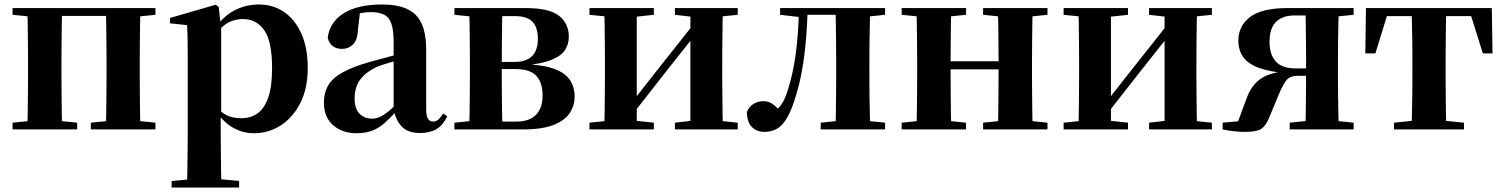

<svg xmlns="http://www.w3.org/2000/svg" viewBox="-20 -577 6702 856"><path d="M101 0Q103 -26 103.5 -68Q104 -110 104.5 -156Q105 -202 105 -236V-305Q105 -339 104.5 -385Q104 -431 103.5 -473.5Q103 -516 101 -541H257Q256 -516 255.5 -473.5Q255 -431 254.5 -385Q254 -339 254 -305V-236Q254 -202 254.5 -156Q255 -110 255.5 -68Q256 -26 257 0ZM452 0Q453 -26 453.5 -68Q454 -110 454.5 -156Q455 -202 455 -236V-305Q455 -339 454.5 -385Q454 -431 453.5 -473.5Q453 -516 452 -541H606Q605 -516 604.5 -473.5Q604 -431 603.5 -385Q603 -339 603 -305V-236Q603 -202 603.5 -156Q604 -110 604.5 -68Q605 -26 606 0ZM36 0V-30L145 -41H215L324 -30V0ZM385 0V-30L495 -41H565L673 -30V0ZM36 -511V-541H179V-500H145ZM530 -500V-541H673V-511L565 -500ZM179 -506V-541H530V-506Z M745 259V230L853 220H944L1046 230V259ZM814 259Q815 215 815.5 171.5Q816 128 816.5 86.5Q817 45 817 10V-314Q817 -364 816.5 -396.5Q816 -429 814 -465L738 -473V-497L942 -556L955 -546L964 -467L966 -462V-75L964 -61V10Q964 44 964.5 85.5Q965 127 965.5 171Q966 215 967 259ZM1112 17Q1063 17 1020 -7Q977 -31 941 -84H929L949 -96Q974 -69 999 -59.5Q1024 -50 1057 -50Q1097 -50 1127.5 -71Q1158 -92 1175.5 -141Q1193 -190 1193 -273Q1193 -393 1158 -442.5Q1123 -492 1063 -492Q1033 -492 1005 -480Q977 -468 941 -427L926 -441H933Q971 -502 1023 -529.5Q1075 -557 1134 -557Q1196 -557 1245 -524.5Q1294 -492 1323 -428.5Q1352 -365 1352 -274Q1352 -184 1319.5 -119Q1287 -54 1232.5 -18.5Q1178 17 1112 17Z M1569 17Q1506 17 1465 -19Q1424 -55 1424 -118Q1424 -163 1443 -196Q1462 -229 1508 -254.5Q1554 -280 1632 -302Q1671 -313 1721.5 -326Q1772 -339 1812 -349V-323Q1772 -313 1732 -302Q1692 -291 1668 -282Q1616 -260 1588.5 -225.5Q1561 -191 1561 -138Q1561 -93 1582.5 -70.5Q1604 -48 1640 -48Q1654 -48 1671.5 -55Q1689 -62 1712.5 -81Q1736 -100 1768 -136L1785 -81H1747Q1719 -50 1694 -28Q1669 -6 1639.5 5.5Q1610 17 1569 17ZM1852 16Q1798 16 1770.5 -13.5Q1743 -43 1735 -92V-95V-387Q1735 -440 1725.5 -469.5Q1716 -499 1693.5 -511Q1671 -523 1633 -523Q1608 -523 1581.5 -517.5Q1555 -512 1518 -498L1585 -523L1576 -446Q1574 -398 1553.5 -378.5Q1533 -359 1506 -359Q1454 -359 1441 -408Q1449 -477 1511 -517Q1573 -557 1684 -557Q1788 -557 1834 -510Q1880 -463 1880 -357V-91Q1880 -60 1888 -47.5Q1896 -35 1911 -35Q1923 -35 1933 -43Q1943 -51 1956 -71L1974 -58Q1955 -19 1926 -1.5Q1897 16 1852 16Z M2006 0V-30L2115 -41L2146 -35H2282Q2340 -35 2369.5 -65Q2399 -95 2399 -151Q2399 -209 2371 -239Q2343 -269 2279 -269H2146V-301H2274Q2378 -301 2378 -404Q2378 -454 2354.5 -479.5Q2331 -505 2277 -505H2146L2115 -500L2006 -511V-541H2324Q2429 -541 2472.5 -506.5Q2516 -472 2516 -413Q2516 -382 2500 -355.5Q2484 -329 2439.5 -310.5Q2395 -292 2308 -284L2310 -291Q2397 -289 2448 -271Q2499 -253 2520.5 -221Q2542 -189 2542 -146Q2542 -108 2521.5 -75Q2501 -42 2450.5 -21Q2400 0 2311 0ZM2071 0Q2073 -26 2073.5 -68Q2074 -110 2074.5 -156Q2075 -202 2075 -236V-305Q2075 -339 2074.5 -385Q2074 -431 2073.5 -473.5Q2073 -516 2071 -541H2220Q2219 -516 2218.5 -473Q2218 -430 2217.5 -380.5Q2217 -331 2217 -288V-236Q2217 -202 2217.5 -156Q2218 -110 2218.5 -68Q2219 -26 2220 0Z M2608 0V-30L2716 -41H2794L2895 -30V0ZM2989 0V-30L3084 -41H3161L3269 -30V0ZM2673 0Q2675 -26 2675.5 -68Q2676 -110 2676.5 -156Q2677 -202 2677 -236V-305Q2677 -339 2676.5 -385Q2676 -431 2675.5 -473.5Q2675 -516 2673 -541H2819V0ZM2789 -53 2737 -81H2766L2920 -277L3088 -489L3139 -463H3112L2951 -260ZM3058 0V-541H3203Q3202 -516 3201.5 -473.5Q3201 -431 3200.5 -385Q3200 -339 3200 -305V-236Q3200 -202 3200.5 -156Q3201 -110 3201.5 -68Q3202 -26 3203 0ZM2608 -511V-541H2895V-511L2794 -500H2717ZM2989 -511V-541H3269V-511L3161 -500H3084Z M3389 11Q3353 11 3331.5 -11.5Q3310 -34 3310 -79Q3321 -103 3340.5 -114.5Q3360 -126 3384 -126Q3405 -126 3422.5 -114.5Q3440 -103 3459 -80V-67H3435V-81Q3454 -96 3466.5 -115.5Q3479 -135 3490 -168Q3515 -244 3527.5 -336Q3540 -428 3542 -541H3581Q3578 -427 3566 -331Q3554 -235 3531 -159Q3512 -92 3490.5 -54.5Q3469 -17 3444 -3Q3419 11 3389 11ZM3458 -511V-541H3561V-500H3554ZM3563 -511V-541H3751V-511ZM3639 0V-30L3747 -41H3818L3926 -30V0ZM3705 0Q3706 -26 3706.5 -68Q3707 -110 3707.5 -156Q3708 -202 3708 -236V-305Q3708 -339 3707.5 -385Q3707 -431 3706.5 -473.5Q3706 -516 3705 -541H3860Q3859 -516 3858 -473.5Q3857 -431 3856.5 -385Q3856 -339 3856 -305V-236Q3856 -202 3856.5 -156Q3857 -110 3858 -68Q3859 -26 3860 0ZM3782 -500V-541H3926V-511L3818 -500Z M4065 0Q4067 -26 4067.5 -68Q4068 -110 4068.5 -156Q4069 -202 4069 -236V-305Q4069 -339 4068.5 -385Q4068 -431 4067.5 -473.5Q4067 -516 4065 -541H4221Q4220 -516 4219.5 -472.5Q4219 -429 4218.5 -381.5Q4218 -334 4218 -295V-273Q4218 -220 4218.5 -166.5Q4219 -113 4219.5 -69Q4220 -25 4221 0ZM4428 0Q4430 -25 4430.5 -69Q4431 -113 4431.5 -166.5Q4432 -220 4432 -273V-295Q4432 -334 4431.5 -382Q4431 -430 4430.5 -473Q4430 -516 4428 -541H4584Q4583 -516 4582.5 -473.5Q4582 -431 4581.5 -385Q4581 -339 4581 -305V-236Q4581 -202 4581.5 -156Q4582 -110 4582.5 -68Q4583 -26 4584 0ZM4000 0V-30L4109 -41H4179L4287 -30V0ZM4000 -511V-541H4287V-511L4179 -500H4109ZM4363 0V-30L4471 -41H4542L4650 -30V0ZM4363 -511V-541H4650V-511L4542 -500H4471ZM4143 -268V-304H4506V-268Z M4722 0V-30L4830 -41H4908L5009 -30V0ZM5103 0V-30L5198 -41H5275L5383 -30V0ZM4787 0Q4789 -26 4789.5 -68Q4790 -110 4790.5 -156Q4791 -202 4791 -236V-305Q4791 -339 4790.5 -385Q4790 -431 4789.5 -473.5Q4789 -516 4787 -541H4933V0ZM4903 -53 4851 -81H4880L5034 -277L5202 -489L5253 -463H5226L5065 -260ZM5172 0V-541H5317Q5316 -516 5315.5 -473.5Q5315 -431 5314.5 -385Q5314 -339 5314 -305V-236Q5314 -202 5314.5 -156Q5315 -110 5315.5 -68Q5316 -26 5317 0ZM4722 -511V-541H5009V-511L4908 -500H4831ZM5103 -511V-541H5383V-511L5275 -500H5198Z M5720 -541H6015V-511L5905 -500L5871 -508H5749Q5698 -508 5669 -479.5Q5640 -451 5640 -391Q5640 -333 5668.5 -302.5Q5697 -272 5755 -272H5871V-239H5766Q5729 -239 5713 -216.5Q5697 -194 5681 -155L5638 -52Q5625 -18 5604.5 -3.5Q5584 11 5531 11Q5508 11 5484 8.5Q5460 6 5431 0V-30L5574 -43L5490 -10L5538 -139Q5558 -196 5601 -226Q5644 -256 5727 -261L5724 -250Q5644 -256 5595 -273.5Q5546 -291 5523.5 -321.5Q5501 -352 5501 -396Q5501 -461 5553 -501Q5605 -541 5720 -541ZM5800 0Q5801 -26 5801.5 -68.5Q5802 -111 5802.5 -160Q5803 -209 5803 -251V-305Q5803 -339 5802.5 -385Q5802 -431 5801.5 -473.5Q5801 -516 5800 -541H5949Q5948 -516 5947 -473.5Q5946 -431 5945.5 -385Q5945 -339 5945 -305V-236Q5945 -202 5945.5 -156Q5946 -110 5947 -68Q5948 -26 5949 0ZM5730 0V-30L5836 -41H5907L6015 -30V0Z M6067 -339 6070 -541H6631L6634 -339H6591L6528 -540L6599 -505H6102L6174 -540L6112 -339ZM6195 0V-30L6305 -41H6397L6507 -30V0ZM6273 0Q6274 -26 6275 -68Q6276 -110 6276.5 -156Q6277 -202 6277 -236V-305Q6277 -339 6276.5 -385Q6276 -431 6275 -473.5Q6274 -516 6273 -541H6428Q6427 -516 6426.5 -473.5Q6426 -431 6425.5 -385Q6425 -339 6425 -305V-236Q6425 -202 6425.5 -156Q6426 -110 6426.5 -68Q6427 -26 6428 0Z"/></svg>

Font: Noto Serif JP ExtraBold
Style: Regular
Weight: 800
Designer: Ryoko NISHIZUKA 西塚涼子 (kana & ideographs); Frank Grießhammer (Latin, Greek & Cyrillic); Wenlong ZHANG 张文龙 (bopomofo); San
Foundry: Adobe
Version: Version 2.003-H1;hotconv 1.1.1;makeotfexe 2.6.0